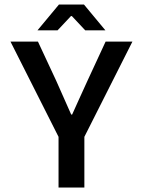

<svg xmlns="http://www.w3.org/2000/svg" viewBox="-20 -840 640 860"><path d="M237.8 -704.1H147.9L244.1 -819.8H356L452.1 -704.1H361.8L301.8 -768.1H297.9ZM242.2 0V-227.1L26.9 -653.8H149.9L231.9 -478Q257.8 -420.9 298.8 -327.1H303.2Q306.2 -335 332.5 -392.1Q358.9 -449.2 372.1 -479L453.1 -653.8H573.2L357.9 -227.1V0Z"/></svg>

Font: SourceCodePro-Semibold
Style: Regular
Weight: 600
Monospace: yes
Designer: Paul D. Hunt
Foundry: Adobe Systems Incorporated
Version: Version 1.009;PS 1.000;hotconv 1.0.70;makeotf.lib2.5.5900